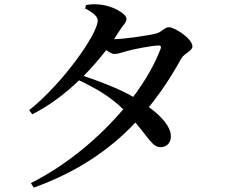

<svg xmlns="http://www.w3.org/2000/svg" viewBox="-20 -807 1040 882"><path d="M122 34 135 55C332 -16 482 -117 602 -244C667 -168 682 -130 719 -131C747 -132 766 -152 765 -183C763 -228 720 -274 664 -315C719 -383 768 -457 812 -537C825 -562 864 -572 864 -594C864 -629 783 -682 756 -682C736 -682 724 -660 697 -653C670 -645 546 -627 504 -627L531 -669C547 -695 561 -702 561 -721C561 -744 496 -781 440 -786C413 -789 394 -787 375 -784L371 -768C405 -751 429 -732 429 -713C429 -651 267 -422 114 -301L128 -282C206 -321 279 -376 343 -438C420 -402 487 -363 546 -305C435 -174 287 -49 122 34ZM364 -458C402 -496 437 -537 468 -577C482 -567 495 -559 505 -559C522 -559 540 -566 561 -572C592 -581 676 -597 706 -598C717 -599 723 -594 717 -581C691 -512 648 -437 592 -362C524 -401 436 -434 364 -458Z"/></svg>

Font: Noto Serif CJK JP SemiBold
Style: Regular
Weight: 600
Designer: Ryoko NISHIZUKA 西塚涼子 (kana & ideographs); Frank Grießhammer (Latin, Greek & Cyrillic); Wenlong ZHANG 张文龙 (bopomofo); San
Foundry: Adobe
Version: Version 2.001;hotconv 1.1.0;makeotfexe 2.6.0